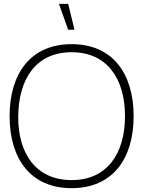

<svg xmlns="http://www.w3.org/2000/svg" viewBox="-20 -965 746 1000"><path d="M335 -945H287L335 -810H368ZM353 15C568 15 676 -140 676 -360C676 -580 568 -735 353 -735C138 -735 30 -580 30 -360C30 -140 138 15 353 15ZM353 -27C168 -27 73 -165 75 -360C77 -555 168 -693 353 -693C538 -693 631 -555 631 -360C631 -165 538 -27 353 -27Z"/></svg>

Font: Hauora ExtraLight
Style: Regular
Weight: 200
Designer: Mikhail Sharanda
Foundry: WCYS & Co.
Version: Version 1.010